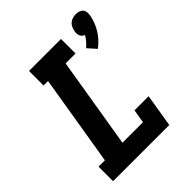

<svg xmlns="http://www.w3.org/2000/svg" viewBox="-214 -900 1027 1027"><g transform="rotate(-45 300.0 -386.5)"><path d="M485 -558 443 -605Q457 -617 468.5 -630.5Q480 -644 489 -659Q481 -662 475 -667.5Q469 -673 466 -680.5Q463 -688 462.5 -697Q462 -706 464 -714Q466 -726 471.5 -738Q477 -750 486.5 -758Q496 -766 508.5 -769.5Q521 -773 533 -773Q545 -773 556 -769.5Q567 -766 574 -758Q581 -750 582.5 -738Q584 -726 582 -714Q578 -692 570 -670.5Q562 -649 549.5 -628.5Q537 -608 521 -590.5Q505 -573 485 -558ZM42 0V-110H90L175 -625H141V-735H383V-625H308L223 -110H378L391 -187H498L467 0Z"/></g></svg>

Font: Iosevka Etoile XBdObl
Style: Regular
Weight: 800
Italic angle: -9°
Designer: Belleve Invis
Foundry: Belleve Invis
Version: Version 15.5.2; ttfautohint (v1.8.4)